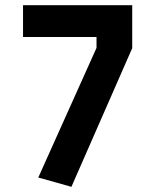

<svg xmlns="http://www.w3.org/2000/svg" viewBox="-20 -712 600 742"><path d="M69 -569H353V-527L128 -26L256 10L491 -526V-692H69Z"/></svg>

Font: RazerF5
Style: Bold
Weight: 700
Foundry: Razer Inc.
Version: Version 1.000;PS 001.001;hotconv 1.0.56